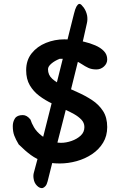

<svg xmlns="http://www.w3.org/2000/svg" viewBox="-20 -831 624 976"><path d="M283 0Q237 0 202 -10.5Q167 -21 137.5 -42.5Q108 -64 75 -97Q60 -122 52.5 -142Q45 -162 45 -190Q45 -212 56 -229Q67 -246 96 -246Q117 -246 135 -223Q140 -206 153 -183.5Q166 -161 192.5 -140.5Q219 -120 263 -108Q275 -105 290 -105Q316 -105 343.5 -114.5Q371 -124 390 -141.5Q409 -159 409 -185Q409 -207 393.5 -223Q378 -239 356.5 -251Q335 -263 317 -271Q282 -287 246 -304Q210 -321 180 -343.5Q150 -366 131.5 -397.5Q113 -429 113 -474Q113 -525 141 -560Q169 -595 213.5 -613Q258 -631 307 -631Q324 -631 350.5 -628.5Q377 -626 407 -619Q437 -612 464 -600.5Q491 -589 508 -571.5Q525 -554 525 -529Q525 -508 508.5 -493Q492 -478 470 -478Q446 -478 429 -486Q412 -494 396.5 -504.5Q381 -515 361 -523.5Q341 -532 312 -532H283Q258 -522 241 -507.5Q224 -493 224 -479Q224 -450 245.5 -430.5Q267 -411 301.5 -395Q336 -379 374.5 -362Q413 -345 447.5 -322.5Q482 -300 503.5 -267Q525 -234 525 -185Q525 -140 504 -105.5Q483 -71 448 -47.5Q413 -24 370 -12Q327 0 283 0ZM196 125Q182 127 168 113Q154 99 151 78Q148 61 152 47Q159 22 171 -24Q183 -70 198.5 -131.5Q214 -193 231.5 -262.5Q249 -332 267 -403.5Q285 -475 301.5 -542Q318 -609 332 -665.5Q346 -722 356 -761Q362 -786 368.5 -797.5Q375 -809 382 -811Q388 -812 393.5 -806.5Q399 -801 406 -792Q419 -773 423 -751Q426 -732 422 -714Q406 -640 385 -554Q364 -468 341.5 -378.5Q319 -289 296.5 -202.5Q274 -116 255 -40.5Q236 35 222 91Q218 107 211 115Q204 123 196 125Z"/></svg>

Font: Fuzzy Bubbles
Style: Bold
Weight: 700
Designer: Robert E. Leuschke
Foundry: Robert E. Leuschke
Version: Version 1.010; ttfautohint (v1.8.3)